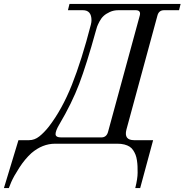

<svg xmlns="http://www.w3.org/2000/svg" viewBox="-126 -732 940 978"><path d="M186 -32H390Q416 -32 424 -59L586 -653Q593 -680 565 -680H477Q453 -680 433.5 -671Q414 -662 402 -651Q390 -640 381 -623Q372 -606 368.5 -596Q365 -586 362 -574Q315 -404 277.5 -305Q240 -206 176 -98Q157 -66 157 -49Q157 -32 186 -32ZM-106 226 -32 -18H22Q50 -18 74 -37Q98 -56 122 -86Q190 -174 240 -299.5Q290 -425 337 -607Q340 -619 340 -629Q340 -680 296 -680H220L228 -712H794L786 -680H710Q683 -680 676 -653L518 -72Q504 -18 557 -18H654L588 226H563Q575 178 575 148Q575 128 574.5 114.5Q574 101 571.5 84.5Q569 68 564.5 56.5Q560 45 552.5 33.5Q545 22 534 15Q523 8 507.5 4Q492 0 471 0H155Q90 0 34 48Q1 78 -27.5 122Q-56 166 -69 196L-81 226Z"/></svg>

Font: Old Standard TT
Style: Italic
Weight: 400
Italic angle: -15.2°
Designer: Alexey Kryukov <alexios@thessalonica.org.ru>
Version: Version 2.2